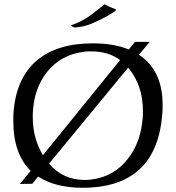

<svg xmlns="http://www.w3.org/2000/svg" viewBox="-20 -865 830 908"><path d="M371 23Q242 23 160 -30L133 4L74 5L125 -57Q43 -138 43 -292Q43 -302 43 -312.5Q43 -323 44 -333Q56 -496 155 -580Q252 -660 417 -660Q467 -660 510 -653Q553 -646 589 -631L618 -667H688L637 -606Q749 -533 749 -369Q749 -361 749 -351.5Q749 -342 748 -333Q724 23 371 23ZM183 -131 548 -581Q492 -622 414 -622Q405 -622 396 -622Q387 -622 377 -620Q268 -607 202 -524Q143 -449 136 -342Q135 -334 135 -326Q135 -318 135 -310Q135 -211 183 -131ZM380 -14Q388 -14 396 -14.5Q404 -15 412 -16Q522 -30 587 -117Q646 -193 655 -308Q656 -316 656 -324Q656 -332 656 -339Q656 -463 586 -545L212 -91Q278 -14 380 -14ZM333 -735Q316 -741 316 -744Q316 -744 318 -746Q350 -757 378 -773.5Q406 -790 414 -797Q472 -842 474 -845Q495 -833 510 -828Q529 -821 529 -819Q529 -816 518 -808Q505 -800 488 -789.5Q471 -779 424 -758Q396 -745 370 -740Q344 -735 333 -735Z"/></svg>

Font: Luxurious Roman
Style: Regular
Weight: 400
Designer: Robert E. Leuschke
Foundry: Robert E. Leuschke
Version: Version 1.010; ttfautohint (v1.8.3)